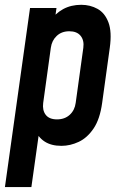

<svg xmlns="http://www.w3.org/2000/svg" viewBox="-20 -580 502 780"><path d="M0 180 102 -547.5H209.5L198 -468L182.5 -493Q204 -525 236.2 -542.8Q268.5 -560.5 310 -560.5Q346.5 -560.5 376.2 -544Q406 -527.5 420.5 -489.2Q435 -451 426 -386L395 -162Q386 -96 360.2 -58Q334.5 -20 300 -3.8Q265.5 12.5 229.5 12.5Q188 12.5 161 -5.2Q134 -23 122 -55L144 -79.5L107.5 180ZM211.5 -95Q243 -95 263.2 -113.5Q283.5 -132 287.5 -162L318.5 -386Q322.5 -416 307.5 -434.5Q292.5 -453 261.5 -453Q230.5 -453 210.5 -434.2Q190.5 -415.5 186.5 -386L155.5 -162Q151.5 -132 165.8 -113.5Q180 -95 211.5 -95Z"/></svg>

Font: Mohave SemiBold
Style: Italic
Weight: 600
Italic angle: -8°
Designer: Gumpita Rahayu
Foundry: Tokotype
Version: Version 2.003